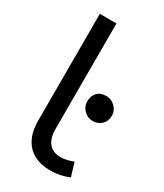

<svg xmlns="http://www.w3.org/2000/svg" viewBox="-189 -814 767 900"><g transform="rotate(30 194.0 -364.0)"><path d="M165 -172Q165 -118 187.5 -92Q210 -66 250 -66Q269 -66 287 -70.5Q305 -75 319 -81L341 -8Q323 0 296.5 6Q270 12 238 12Q203 12 173.5 2Q144 -8 122 -29Q100 -50 87.5 -83Q75 -116 75 -163V-740H165ZM229 -355Q229 -386 246.5 -404Q264 -422 296 -422Q322 -422 342.5 -402Q363 -382 363 -355Q363 -325 344 -306.5Q325 -288 296 -288Q269 -288 249 -308Q229 -328 229 -355Z"/></g></svg>

Font: ABeeZee
Style: Regular
Weight: 400
Designer: Anja Meiners
Foundry: Anja Meiners
Version: Version 1.001